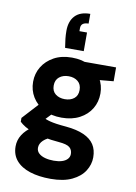

<svg xmlns="http://www.w3.org/2000/svg" viewBox="-106 -851 812 1146"><g transform="rotate(10 299.5 -278.5)"><path d="M283 227Q211 227 157 209.5Q103 192 73.5 157.5Q44 123 44 72Q44 34 64.5 1.5Q85 -31 123 -56Q161 -81 215 -99L262 -22Q220 -9 198.5 11.5Q177 32 177 57Q177 77 191.5 90.5Q206 104 230 110.5Q254 117 283 117Q311 117 332 110.5Q353 104 365 91Q377 78 377 60Q377 35 360 20.5Q343 6 293 2Q244 -2 205 -10Q166 -18 135.5 -28.5Q105 -39 83.5 -52Q62 -65 49 -78V-101L159 -221L257 -189L129 -55L175 -128Q185 -123 196 -118.5Q207 -114 222.5 -110Q238 -106 261.5 -102.5Q285 -99 321 -96Q386 -90 428.5 -71Q471 -52 491.5 -20.5Q512 11 512 57Q512 100 487.5 139Q463 178 412 202.5Q361 227 283 227ZM284 -144Q221 -144 175.5 -168.5Q130 -193 105 -234Q80 -275 80 -326Q80 -376 105 -417Q130 -458 175.5 -483Q221 -508 284 -508Q347 -508 393 -483Q439 -458 463.5 -417Q488 -376 488 -326Q488 -275 463.5 -234Q439 -193 393 -168.5Q347 -144 284 -144ZM284 -256Q318 -256 340 -273.5Q362 -291 362 -325Q362 -359 340 -377Q318 -395 284 -395Q250 -395 227.5 -377Q205 -359 205 -325Q205 -291 227.5 -273.5Q250 -256 284 -256ZM366 -395 345 -496H553V-412ZM346 -784V-725Q324 -725 312 -716.5Q300 -708 300 -689V-671H346V-558H233Q228 -589 225.5 -612Q223 -635 223 -660Q223 -718 254 -751Q285 -784 346 -784Z"/></g></svg>

Font: DM Sans 28pt Black
Style: Regular
Weight: 900
Version: Version 4.004;gftools[0.9.30]